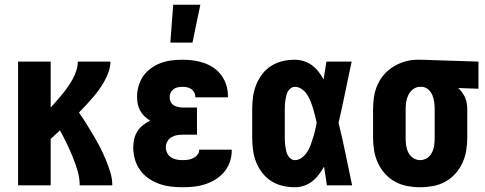

<svg xmlns="http://www.w3.org/2000/svg" viewBox="-20 -779 2040 807"><path d="M56 0V-520H193V-327Q206 -341 218.5 -355.5Q231 -370 243 -384.5Q255 -399 266 -415Q277 -431 286 -447.5Q295 -464 301 -482.5Q307 -501 307 -520H444Q444 -499 437 -478.5Q430 -458 419.5 -439Q409 -420 396.5 -402.5Q384 -385 370 -369Q356 -353 341.5 -337Q327 -321 312 -306Q328 -283 343 -259Q358 -235 372.5 -210.5Q387 -186 400 -161Q413 -136 424 -109.5Q435 -83 443.5 -55.5Q452 -28 452 0H315Q315 -31 306 -61Q297 -91 285.5 -119.5Q274 -148 260.5 -176Q247 -204 232 -231Q222 -222 212.5 -213Q203 -204 193 -195V0Z M747 8Q722 8 697 5Q672 2 648.5 -6.5Q625 -15 604 -29.5Q583 -44 568.5 -64.5Q554 -85 547 -109.5Q540 -134 540 -159Q540 -177 544 -194.5Q548 -212 557.5 -227Q567 -242 581 -253Q595 -264 611 -272Q598 -280 587 -290.5Q576 -301 569 -314Q562 -327 559 -341.5Q556 -356 556 -371Q556 -395 562.5 -417.5Q569 -440 582 -459Q595 -478 614.5 -492Q634 -506 655.5 -514Q677 -522 700.5 -525Q724 -528 747 -528Q770 -528 792.5 -525Q815 -522 837 -514.5Q859 -507 878 -494Q897 -481 910.5 -462.5Q924 -444 931 -422Q938 -400 938 -377V-370H801V-372Q801 -382 796.5 -390.5Q792 -399 784 -404.5Q776 -410 766.5 -412Q757 -414 747 -414Q737 -414 727 -412Q717 -410 709 -404Q701 -398 697 -389Q693 -380 693 -370Q693 -360 697.5 -350.5Q702 -341 711 -336Q720 -331 730 -329Q740 -327 750 -327H808V-213H750Q737 -213 724.5 -211Q712 -209 701 -202.5Q690 -196 683.5 -184.5Q677 -173 677 -161Q677 -148 682.5 -136.5Q688 -125 698.5 -118Q709 -111 721.5 -108.5Q734 -106 747 -106Q759 -106 770 -107.5Q781 -109 791.5 -114Q802 -119 809.5 -128Q817 -137 817 -149V-150H954V-145Q954 -121 946 -98Q938 -75 922.5 -56.5Q907 -38 886 -25Q865 -12 842 -4.5Q819 3 795 5.5Q771 8 747 8ZM696 -600 708 -759H822L789 -600Z M1219 8Q1193 8 1167.5 2Q1142 -4 1120 -18Q1098 -32 1082 -53Q1066 -74 1056.5 -98Q1047 -122 1043.5 -148Q1040 -174 1040 -200V-320Q1040 -346 1043.5 -372Q1047 -398 1056.5 -422Q1066 -446 1082 -467Q1098 -488 1120 -502Q1142 -516 1167.5 -522Q1193 -528 1219 -528Q1238 -528 1257 -522Q1276 -516 1291.5 -504.5Q1307 -493 1319 -477.5Q1331 -462 1340 -445Q1343 -464 1346 -482.5Q1349 -501 1352 -520H1458Q1444 -456 1431 -391.5Q1418 -327 1403 -263Q1419 -198 1432.5 -132Q1446 -66 1460 0H1354Q1351 -20 1348 -39.5Q1345 -59 1342 -79Q1332 -61 1320 -45Q1308 -29 1292.5 -17Q1277 -5 1258 1.5Q1239 8 1219 8ZM1219 -106Q1235 -106 1248.5 -116Q1262 -126 1271 -140Q1280 -154 1285.5 -169.5Q1291 -185 1296 -200.5Q1301 -216 1304.5 -231.5Q1308 -247 1311 -263Q1308 -279 1304 -294Q1300 -309 1295.5 -324Q1291 -339 1285 -354Q1279 -369 1270.5 -382Q1262 -395 1248.5 -404.5Q1235 -414 1219 -414Q1210 -414 1202 -408Q1194 -402 1189.5 -393.5Q1185 -385 1183 -376Q1181 -367 1179.5 -357.5Q1178 -348 1177.5 -338.5Q1177 -329 1177 -320V-200Q1177 -191 1177.5 -181.5Q1178 -172 1179.5 -162.5Q1181 -153 1183 -144Q1185 -135 1189.5 -126.5Q1194 -118 1202 -112Q1210 -106 1219 -106Z M1746 8Q1719 8 1692 3Q1665 -2 1641 -15Q1617 -28 1598.5 -48.5Q1580 -69 1568.5 -94Q1557 -119 1552.5 -146Q1548 -173 1548 -200V-320Q1548 -346 1552 -372Q1556 -398 1566.5 -422Q1577 -446 1594.5 -466Q1612 -486 1634.5 -499.5Q1657 -513 1682.5 -520.5Q1708 -528 1734 -528H1750L1991 -520V-406L1906 -409Q1915 -401 1922.5 -390.5Q1930 -380 1935 -368.5Q1940 -357 1942 -344.5Q1944 -332 1944 -320V-200Q1944 -173 1939.5 -146Q1935 -119 1923.5 -94Q1912 -69 1893.5 -48.5Q1875 -28 1851 -15Q1827 -2 1800 3Q1773 8 1746 8ZM1746 -106Q1762 -106 1775.5 -115Q1789 -124 1796 -138.5Q1803 -153 1805 -168.5Q1807 -184 1807 -200V-320Q1807 -335 1805 -350Q1803 -365 1797.5 -378.5Q1792 -392 1780.5 -402.5Q1769 -413 1754 -414H1746Q1730 -414 1717 -404.5Q1704 -395 1697 -381Q1690 -367 1687.5 -351.5Q1685 -336 1685 -320V-200Q1685 -184 1687 -168.5Q1689 -153 1696 -138.5Q1703 -124 1716.5 -115Q1730 -106 1746 -106Z"/></svg>

Font: Iosevka Term Curly Heavy
Style: Regular
Weight: 900
Designer: Belleve Invis
Foundry: Belleve Invis
Version: Version 32.3.0